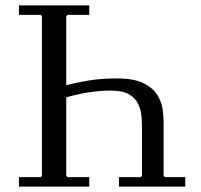

<svg xmlns="http://www.w3.org/2000/svg" viewBox="-20 -690 745 710"><path d="M390 -355Q354 -355 314 -349.5Q274 -344 225 -330V-375Q255 -383 303 -391.5Q351 -400 412 -400Q477 -400 512.5 -381.5Q548 -363 563.5 -336Q579 -309 582 -282.5Q585 -256 585 -240V-40L590 -35H665V0H420V-35H500L505 -40V-220Q505 -239 503 -262Q501 -285 490.5 -306.5Q480 -328 456.5 -341.5Q433 -355 390 -355ZM310 -635H230L225 -630V-40L230 -35H310V0H50V-35H130L135 -40V-630L130 -635H50V-670H310Z"/></svg>

Font: Brygada 1918
Style: Regular
Weight: 400
Designer: Mateusz Machalski | Borys Kosmynka | Przemek Hoffer
Foundry: NIEPODLEGLA 2018
Version: Version 3.006